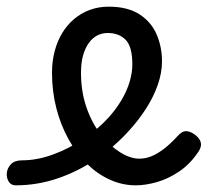

<svg xmlns="http://www.w3.org/2000/svg" viewBox="-107 -539 623 576"><path d="M300 17Q260 17 222.5 0Q185 -17 153.5 -48Q122 -79 98.5 -121.5Q75 -164 62 -214.5Q49 -265 49 -321Q49 -355 57 -385.5Q65 -416 80 -440.5Q95 -465 116 -482.5Q137 -500 163 -509.5Q189 -519 219 -519Q276 -519 311.5 -496Q347 -473 363 -435.5Q379 -398 379 -355Q379 -321 366.5 -285Q354 -249 332 -214.5Q310 -180 281 -148Q238 -100 183 -62.5Q128 -25 66.5 -4Q5 17 -60 17Q-74 17 -81 5.5Q-88 -6 -86.5 -20.5Q-85 -35 -74 -46.5Q-63 -58 -41 -58Q5 -58 53.5 -76Q102 -94 146 -124Q190 -154 221 -189Q243 -214 258.5 -240.5Q274 -267 282 -294Q290 -321 290 -346Q290 -399 270 -419.5Q250 -440 216 -440Q199 -440 184.5 -432.5Q170 -425 159 -409.5Q148 -394 142 -372Q136 -350 136 -321Q136 -264 152.5 -216.5Q169 -169 196 -135Q223 -101 253.5 -82Q284 -63 311 -63Q330 -63 348 -70.5Q366 -78 385.5 -93Q405 -108 425 -130Q439 -146 452 -145.5Q465 -145 479 -134Q493 -123 495.5 -111Q498 -99 489 -85Q464 -47 430.5 -24.5Q397 -2 363 7.5Q329 17 300 17Z"/></svg>

Font: Playwrite ES Deco
Style: Regular
Weight: 400
Designer: Veronika Burian, José Scaglione
Foundry: TypeTogether
Version: Version 1.002